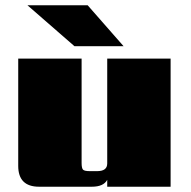

<svg xmlns="http://www.w3.org/2000/svg" viewBox="-20 -707 722 727"><path d="M448 -532H262L84 -687H312ZM386 -485H626V0H386V-26Q372 0 328 0H128Q49 0 49 -79V-485H289V-90Q289 -70 294.5 -64.5Q300 -59 320 -59H348Q386 -59 386 -88Z"/></svg>

Font: Sarpanch Black
Style: Regular
Weight: 900
Designer: Manushi Parikh (Devanagari and Latin), Jyotish Sonowal (Devanagari)
Foundry: Indian Type Foundry
Version: Version 2.004;PS 1.0;hotconv 1.0.78;makeotf.lib2.5.61930; tt